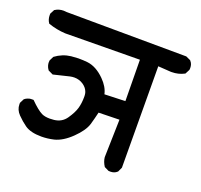

<svg xmlns="http://www.w3.org/2000/svg" viewBox="-97 -671 765 731"><g transform="rotate(20 285.0 -305.5)"><path d="M126.5 -83.5Q82.5 -83.5 59.1 -100.1Q40.5 -113.3 23.4 -130.9Q6.3 -148.4 6.3 -170.4Q6.3 -172.9 6.3 -176.3L15.1 -193.8Q20.5 -198.2 23.9 -199.7Q27.3 -201.2 29.3 -201.9Q31.2 -202.6 33.2 -203.1Q35.2 -203.6 36.6 -204.1Q41 -204.6 44.2 -204.6Q47.4 -204.6 51.3 -204.6Q81.5 -174.3 100.1 -165Q112.8 -158.7 133.3 -158.7Q141.1 -158.7 150.4 -159.7Q181.6 -163.1 198.7 -188Q216.8 -214.4 222.7 -235.1Q228.5 -255.9 228.5 -281.2Q228.5 -289.6 227.5 -294.4Q226.6 -299.3 224.6 -303.7Q219.2 -316.9 205.1 -326.7Q188.5 -337.9 168.5 -337.9Q160.2 -337.9 150.9 -335.9Q118.7 -328.6 86.4 -320.3L66.9 -329.6Q60.5 -338.4 58.6 -345.7Q56.6 -353 56.6 -357.9Q56.6 -362.8 57.1 -366.7L65.9 -384.3Q94.7 -405.8 128.9 -409.7Q153.8 -411.6 157.7 -411.6Q178.7 -411.6 195.3 -409.7Q231.4 -405.3 265.1 -371.6Q291.5 -345.2 297.4 -316.9L381.3 -319.8L379.4 -486.8L78.1 -483.9H77.6Q42 -485.8 8.3 -497.6L7.3 -499Q-1.5 -511.7 -1.5 -529.3Q-1.5 -531.2 -1.5 -534.7L7.8 -552.7L8.8 -553.2Q23.9 -563 43 -563Q48.8 -563 55.2 -562L541 -559.1L560.1 -550.3L560.5 -549.3Q570.3 -539.1 570.3 -522.5Q570.3 -519.5 569.8 -515.1L560.5 -497.1L559.1 -496.1Q536.1 -483.9 508.8 -483.9Q506.8 -483.9 504.9 -483.9L453.6 -487.3L455.6 -77.1L446.8 -58.1L445.8 -57.6Q435.5 -47.9 418.9 -47.9Q416 -47.9 411.6 -48.3L393.6 -57.1Q382.3 -74.2 380.4 -92.3V-92.8L384.3 -245.6L300.3 -243.7Q294.4 -218.3 287.1 -192.9Q278.3 -164.1 244.1 -130.9Q210 -97.7 176.3 -89.4Q150.9 -83.5 126.5 -83.5Z"/></g></svg>

Font: Bakudai
Style: Medium
Weight: 500
Version: Version 1.48